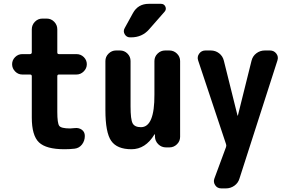

<svg xmlns="http://www.w3.org/2000/svg" viewBox="-20 -790 1540 1029"><path d="M295.9 -390.6Q287.1 -390.6 287.1 -381.8V-190.4Q287.1 -129.9 297.4 -115.7Q307.6 -101.6 355.5 -101.6Q362.3 -101.6 379.9 -103.5Q402.3 -106.4 418.5 -94.7Q434.6 -83 434.6 -61.5Q434.6 -35.2 419.4 -15.6Q404.3 3.9 379.9 6.8Q353.5 9.8 325.2 9.8Q227.5 9.8 189 -26.9Q150.4 -63.5 150.4 -160.2V-381.8Q150.4 -390.6 140.6 -390.6H99.6Q77.1 -390.6 61 -407.2Q44.9 -423.8 44.9 -445.8Q44.9 -467.8 61 -483.9Q77.1 -500 99.6 -500H140.6Q149.4 -500 150.4 -508.8V-632.8Q150.4 -656.2 167 -673.3Q183.6 -690.4 207 -690.4H230.5Q253.9 -690.4 270.5 -673.3Q287.1 -656.2 287.1 -632.8V-508.8Q287.1 -500 295.9 -500H389.6Q413.1 -500 429.2 -483.9Q445.3 -467.8 445.3 -445.8Q445.3 -423.8 428.7 -407.2Q412.1 -390.6 389.6 -390.6Z M887.7 -519.5Q911.1 -519.5 928.2 -502.9Q945.3 -486.3 945.3 -462.9V-56.6Q945.3 -33.2 928.2 -16.6Q911.1 0 887.7 0H870.1Q845.7 0 828.6 -16.6Q811.5 -33.2 810.5 -56.6V-69.3Q810.5 -70.3 809.6 -70.3Q807.6 -70.3 807.6 -69.3Q759.8 9.8 684.6 9.8Q607.4 9.8 576.2 -34.7Q544.9 -79.1 544.9 -200.2V-462.9Q544.9 -486.3 562 -502.9Q579.1 -519.5 601.6 -519.5H623Q646.5 -519.5 663.1 -502.9Q679.7 -486.3 679.7 -462.9V-219.7Q679.7 -149.4 690.9 -128.9Q702.1 -108.4 735.4 -108.4Q808.6 -108.4 807.6 -283.2V-462.9Q807.6 -486.3 824.7 -502.9Q841.8 -519.5 865.2 -519.5ZM777.3 -769.5H842.8Q859.4 -769.5 866.2 -754.9Q873 -740.2 862.3 -727.5L778.3 -631.8Q741.2 -589.8 682.6 -589.8H676.8Q658.2 -589.8 648.4 -606.4Q638.7 -623 648.4 -639.6L692.4 -719.7Q719.7 -769.5 777.3 -769.5Z M1426.8 -519.5Q1448.2 -519.5 1460.9 -502.9Q1473.6 -486.3 1466.8 -465.8L1263.7 166Q1256.8 190.4 1236.3 205.1Q1215.8 219.7 1190.4 219.7H1166Q1144.5 219.7 1133.3 202.6Q1122.1 185.5 1128.9 167L1191.4 -2Q1194.3 -9.8 1191.4 -17.6L1042 -465.8Q1035.2 -485.4 1047.4 -502.4Q1059.6 -519.5 1081.1 -519.5H1109.4Q1134.8 -519.5 1154.3 -504.4Q1173.8 -489.3 1179.7 -464.8L1252.9 -170.9Q1252.9 -169.9 1253.9 -169.9Q1254.9 -169.9 1254.9 -170.9L1328.1 -464.8Q1334 -489.3 1354 -504.4Q1374 -519.5 1399.4 -519.5Z"/></svg>

Font: Rounded Mgen+ 1m bold
Style: Bold
Weight: 700
Designer: [Source Han Sans]
Ryoko NISHIZUKA  (kana & ideographs); Paul D. Hunt (Latin, Greek & Cyrillic); Wenlong ZHANG  (bopomofo
Version: Version 1.059.20150602